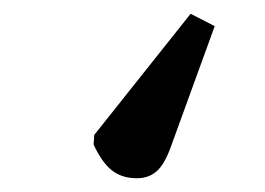

<svg xmlns="http://www.w3.org/2000/svg" viewBox="-20 -78 385 279"><path d="M257 -58 292 -40 228 136Q219 161 207.5 171Q196 181 179 181Q157 181 142.5 169.5Q128 158 116 132L117 118Z"/></svg>

Font: Text Regular
Style: Regular
Weight: 400
Designer: Latin by Veronika Burian and Jose Scaglione. Greek by Irene Vlachou. Cyrillic by Vera Evstafieva.
Foundry: TypeTogether
Version: Version 3.002